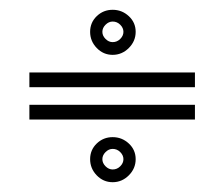

<svg xmlns="http://www.w3.org/2000/svg" viewBox="-20 -392 458 392"><path d="M210 -280Q191 -280 177.5 -294Q164 -308 164 -327Q164 -346 177.5 -359Q191 -372 210 -372Q229 -372 243 -359Q257 -346 257 -327Q257 -308 243 -294Q229 -280 210 -280ZM210 -306Q219 -306 225.5 -312.5Q232 -319 232 -327Q232 -335 225.5 -341.5Q219 -348 210 -348Q202 -348 195.5 -341.5Q189 -335 189 -327Q189 -319 195.5 -312.5Q202 -306 210 -306ZM40 -214V-244H378V-214ZM40 -148V-178H378V-148ZM210 -20Q191 -20 177.5 -34Q164 -48 164 -67Q164 -86 177.5 -99Q191 -112 210 -112Q229 -112 243 -99Q257 -86 257 -67Q257 -48 243 -34Q229 -20 210 -20ZM210 -46Q219 -46 225.5 -52.5Q232 -59 232 -67Q232 -75 225.5 -81.5Q219 -88 210 -88Q202 -88 195.5 -81.5Q189 -75 189 -67Q189 -59 195.5 -52.5Q202 -46 210 -46Z"/></svg>

Font: Zen Tokyo Zoo
Style: Regular
Weight: 400
Designer: Yoshimichi Ohira
Foundry: A-1 Corp ZenFonts
Version: Version 1.002; ttfautohint (v1.8.3)